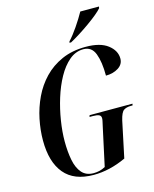

<svg xmlns="http://www.w3.org/2000/svg" viewBox="-136 -1020 897 1120"><g transform="rotate(-15 313.0 -460.5)"><path d="M289 10Q171 10 112.5 -60Q54 -130 54 -260Q54 -323 67.5 -388.5Q81 -454 109.5 -514Q138 -574 183 -621Q228 -668 291 -696Q354 -724 436 -724Q523 -724 568.5 -689Q614 -654 614 -606Q614 -571 582.5 -551Q551 -531 507 -531Q507 -614 488 -664Q469 -714 419 -714Q372 -714 333.5 -681.5Q295 -649 265.5 -595.5Q236 -542 216 -477.5Q196 -413 185.5 -346.5Q175 -280 175 -223Q175 -159 185 -108.5Q195 -58 220.5 -29Q246 0 291 0Q309 0 326.5 -4Q344 -8 362 -18L412 -249Q415 -264 418 -276Q421 -288 421 -297Q421 -312 409 -317.5Q397 -323 373 -323H352L355 -333H614L612 -323H602Q575 -323 558.5 -312Q542 -301 531 -254L485 -36Q386 10 289 10ZM353 -779Q380 -808 409 -850.5Q438 -893 459 -931H572L570 -921Q559 -908 535.5 -888.5Q512 -869 481 -847Q450 -825 418.5 -805Q387 -785 361 -771H351Z"/></g></svg>

Font: Noto Serif Display ExtraCondensed SemiBold
Style: Italic
Weight: 600
Width: 2
Italic angle: -12°
Designer: Monotype Design Team
Foundry: Monotype Imaging Inc.
Version: Version 2.009